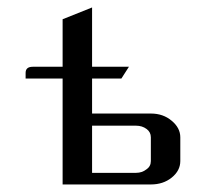

<svg xmlns="http://www.w3.org/2000/svg" viewBox="-20 -489 546 509"><path d="M47.9 -280.8V-295.9Q47.9 -312 66.9 -312H146V-438L224.1 -469.2V-312H321.8L301.8 -280.8H224.1V-188H379.9Q412.6 -188 435.1 -168.9Q458 -149.9 458 -125V-62Q458 -36.6 435.1 -18.1Q412.6 0 379.9 0H146V-280.8ZM224.1 -30.8H340.8Q356.4 -30.8 368.2 -40Q379.9 -47.9 379.9 -62V-125Q379.9 -138.7 368.7 -147Q356.9 -155.8 340.8 -155.8H224.1Z"/></svg>

Font: Hhenum
Style: Regular
Weight: 400
Designer: T. Christopher White
Version: Version 1.0